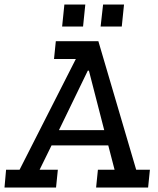

<svg xmlns="http://www.w3.org/2000/svg" viewBox="-41 -833 702 853"><path d="M-14 -79H46L296 -571H199L207 -650H396L564 -79H625L617 0H386L394 -79H468L440 -187H188L135 -79H216L208 0H-21ZM349 -519 221 -255H422L354 -519ZM417 -813H510L500 -715H406ZM245 -813H338L328 -715H235Z"/></svg>

Font: Zilla Slab Medium
Style: Regular
Weight: 500
Designer: Typotheque.com
Foundry: Typotheque type foundry
Version: Version 1.1; 2017